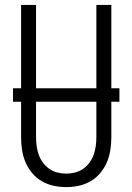

<svg xmlns="http://www.w3.org/2000/svg" viewBox="-20 -755 540 783"><path d="M250 8Q224 8 198.5 2.5Q173 -3 150.5 -16Q128 -29 111 -49.5Q94 -70 84 -93.5Q74 -117 70 -143Q66 -169 66 -195V-340H33V-395H66V-735H127V-395H373V-735H434V-395H467V-340H434V-195Q434 -169 430 -143Q426 -117 416 -93.5Q406 -70 389 -49.5Q372 -29 349.5 -16Q327 -3 301.5 2.5Q276 8 250 8ZM250 -47Q268 -47 286 -51.5Q304 -56 319 -66.5Q334 -77 345 -92Q356 -107 362 -124Q368 -141 370.5 -159Q373 -177 373 -195V-340H127V-195Q127 -177 129.5 -159Q132 -141 138 -124Q144 -107 155 -92Q166 -77 181 -66.5Q196 -56 214 -51.5Q232 -47 250 -47Z"/></svg>

Font: Iosevka SS18 Light
Style: Regular
Weight: 300
Monospace: yes
Designer: Belleve Invis
Foundry: Belleve Invis
Version: Version 25.1.1; ttfautohint (v1.8.4)